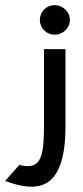

<svg xmlns="http://www.w3.org/2000/svg" viewBox="-123 -641 322 742"><path d="M-103 58 -96 61C-5 93 75 95 110 -5C123 -40 130 -88 130 -152V-451H47V-152C47 -43 35 1 -16 1C-24 1 -34 0 -45 -3L-48 -4ZM31 -564C31 -532 56 -507 88 -507C120 -507 147 -532 147 -564C147 -596 120 -621 88 -621C56 -621 31 -596 31 -564Z"/></svg>

Font: Charger Pro
Style: Bd
Weight: 700
Designer: Jasper
Foundry: Cannot Into Space Fonts
Version: Version 1.09